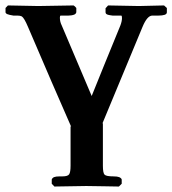

<svg xmlns="http://www.w3.org/2000/svg" viewBox="-29 -454 630 702"><path d="M229 151.9V7.8L231 8.8Q165 -141.1 73.2 -356Q59.6 -388.2 50.8 -394Q44.9 -397 35.2 -397H20Q4.4 -399.4 -3.9 -402.8Q-8.8 -406.2 -8.8 -409.2V-424.8L0 -434.1Q70.8 -433.1 104 -432.1H119.1L240.2 -434.1L245.1 -430.2Q246.1 -429.2 247.6 -427.5Q249 -425.8 250 -424.8V-410.2Q250 -404.8 243.2 -400.9Q233.4 -397 221.2 -397H202.1H192.9Q189.9 -397 189.9 -389.2Q189.9 -374.5 196.8 -360.8L306.2 -103Q314.9 -124.5 352.5 -217.5Q390.1 -310.5 411.1 -360.8Q417 -376.5 417 -388.2Q417 -397 414.1 -397H382.8Q371.6 -398.4 366.2 -399.9Q356.9 -402.3 356.9 -409.2V-423.8L366.2 -434.1Q458 -432.1 471.2 -432.1H484.9L570.8 -434.1L581.1 -424.8V-409.2Q581.1 -402.8 573.2 -399.9Q564.5 -397 549.8 -397H527.8Q509.3 -397 492.2 -356L345.2 -2L347.2 -3.9V151.9Q347.2 178.7 353.5 184.8Q359.9 190.9 386.2 190.9Q399.9 190.9 407.2 193.8Q416 198.2 416 203.1V217.8L405.8 228H403.8Q400.4 228 353.5 227.1Q306.6 226.1 286.1 226.1L169.9 228L160.2 217.8V203.1Q160.2 198.7 168 193.8Q175.3 190.9 189 190.9H199.2Q219.2 190.9 224.1 182.9Q229 174.8 229 151.9Z"/></svg>

Font: Common Serif
Style: Bold
Weight: 700
Designer: Philipp H. Poll, Khaled Hosny
Foundry: Stefan Peev, Context Ltd.
Version: Version 1.026